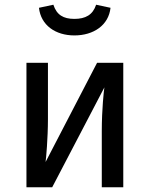

<svg xmlns="http://www.w3.org/2000/svg" viewBox="-20 -793 634 813"><path d="M502 -527H391L173 -107C175 -120 183 -207 183 -289V-527H92V0H201L422 -423C420 -411 411 -331 411 -238V0H502ZM295 -643C376 -643 440 -686 448 -760L387 -773C373 -730 342 -713 295 -713C248 -713 220 -730 206 -773L145 -760C153 -686 215 -643 295 -643Z"/></svg>

Font: Fira Math
Style: Regular
Weight: 400
Designer: Xiangdong Zeng
Foundry: Xiangdong Zeng
Version: Version 0.3.4